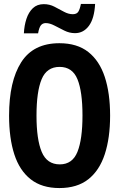

<svg xmlns="http://www.w3.org/2000/svg" viewBox="-20 -944 603 973"><path d="M281 9Q192 9 135.5 -35.5Q79 -80 52.5 -162Q26 -244 26 -358Q26 -532 87.5 -628.5Q149 -725 281 -725Q371 -725 427.5 -680.5Q484 -636 511 -554Q538 -472 538 -358Q538 -245 511 -162.5Q484 -80 427.5 -35.5Q371 9 281 9ZM283 -111Q347 -111 372.5 -174.5Q398 -238 398 -359Q398 -480 372.5 -542.5Q347 -605 282 -605Q217 -605 191 -542.5Q165 -480 165 -358Q165 -237 191.5 -174Q218 -111 283 -111ZM101 -775Q103 -815 114 -848.5Q125 -882 146.5 -902.5Q168 -923 202 -923Q231 -923 256 -910Q281 -897 304 -884.5Q327 -872 349 -872Q369 -872 377 -885Q385 -898 390 -924H462Q458 -850 430.5 -813Q403 -776 360 -776Q332 -776 306 -789Q280 -802 256 -814.5Q232 -827 212 -827Q196 -827 187 -815.5Q178 -804 173 -775Z"/></svg>

Font: Noto Sans Mono SemiCondensed
Style: Bold
Weight: 700
Width: 4
Designer: Monotype Design Team
Foundry: Monotype Imaging Inc.
Version: Version 2.014